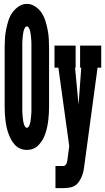

<svg xmlns="http://www.w3.org/2000/svg" viewBox="-20 -765 542 990"><path d="M119 8Q101 8 85 1.5Q69 -5 57 -18Q45 -31 37 -46Q29 -61 23 -78Q17 -95 13.5 -111.5Q10 -128 8 -145.5Q6 -163 5 -180.5Q4 -198 4 -215V-520Q4 -543 5.5 -566.5Q7 -590 11.5 -612.5Q16 -635 23 -657.5Q30 -680 43 -699Q56 -718 76 -731.5Q96 -745 119 -745Q141 -745 161.5 -731.5Q182 -718 194.5 -699Q207 -680 214 -657.5Q221 -635 225.5 -612.5Q230 -590 231.5 -566.5Q233 -543 233 -520V-215Q233 -198 232 -180.5Q231 -163 229 -145.5Q227 -128 223.5 -111.5Q220 -95 214.5 -78Q209 -61 200.5 -46Q192 -31 180 -18Q168 -5 152 1.5Q136 8 119 8ZM119 -106Q124 -106 127.5 -111.5Q131 -117 133 -122.5Q135 -128 136 -133.5Q137 -139 138 -145Q139 -151 139.5 -157Q140 -163 140.5 -168.5Q141 -174 141.5 -180Q142 -186 142 -191.5Q142 -197 142 -203Q142 -209 142 -215V-520Q142 -526 142 -531.5Q142 -537 142 -543Q142 -549 141.5 -555Q141 -561 140.5 -566.5Q140 -572 139.5 -578Q139 -584 138 -589.5Q137 -595 136 -601Q135 -607 133 -612.5Q131 -618 127.5 -623.5Q124 -629 119 -629Q113 -629 109.5 -623.5Q106 -618 104 -612.5Q102 -607 101 -601.5Q100 -596 99 -590Q98 -584 97.5 -578Q97 -572 96.5 -566.5Q96 -561 95.5 -555Q95 -549 95 -543.5Q95 -538 95 -532Q95 -526 95 -520V-215Q95 -209 95 -203Q95 -197 95 -191.5Q95 -186 95.5 -180Q96 -174 96.5 -168.5Q97 -163 97.5 -157Q98 -151 99 -145Q100 -139 101 -133.5Q102 -128 104 -122.5Q106 -117 109.5 -111.5Q113 -106 119 -106ZM266 205V91H305Q311 91 315.5 88Q320 85 322.5 79.5Q325 74 326 68.5Q327 63 328 57L337 -12L281 -416H261V-530H370V-416H367L385 -225L399 -416H393V-530H502V-416H483L416 80Q414 94 412 108Q410 122 405 136Q400 150 393 162.5Q386 175 376 185Q361 198 342.5 201.5Q324 205 305 205Z"/></svg>

Font: Iosevka Slab Heavy
Style: Regular
Weight: 900
Monospace: yes
Designer: Belleve Invis
Foundry: Belleve Invis
Version: Version 11.1.0; ttfautohint (v1.8.3)